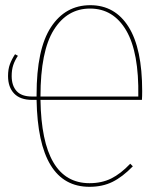

<svg xmlns="http://www.w3.org/2000/svg" viewBox="-20 -710 624 740"><path d="M527 -325H136Q141 -4 325 -4Q372 -4 408.5 -22Q445 -40 482 -79L492 -69Q452 -28 413.5 -9Q375 10 325 10Q127 10 121 -325H104Q58 -325 34.5 -349.5Q11 -374 11 -417Q11 -443 18 -462Q25 -481 38 -501L49 -495Q37 -477 31 -459Q25 -441 25 -417Q25 -380 44 -359Q63 -338 103 -338H121V-345Q121 -521 176.5 -605.5Q232 -690 328 -690Q423 -690 475.5 -606.5Q528 -523 528 -359Q528 -338 527 -325ZM327 -677Q239 -677 187.5 -595Q136 -513 136 -338H513Q516 -508 466.5 -592.5Q417 -677 327 -677Z"/></svg>

Font: Fira Sans Compressed Hair
Style: Regular
Weight: 100
Width: 1
Designer: bBox Type GmbH & Carrois Corporate GbR & Edenspiekermann AG
Foundry: bBox Type GmbH & Carrois Corporate GbR & Edenspiekermann AG
Version: Version 4.301